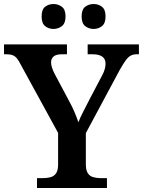

<svg xmlns="http://www.w3.org/2000/svg" viewBox="-22 -935 711 955"><path d="M162 0V-49H190Q212 -49 229 -53.5Q246 -58 256.5 -72.5Q267 -87 267 -116V-274L82 -612Q72 -632 63 -643.5Q54 -655 42 -660Q30 -665 11 -665H-2V-714H311V-665H286Q257 -665 244.5 -654Q232 -643 232 -625Q232 -612 237 -597.5Q242 -583 248 -571L322 -432Q338 -403 349 -376.5Q360 -350 368 -327Q377 -351 393 -381.5Q409 -412 425 -444L485 -558Q496 -578 499.5 -593Q503 -608 503 -618Q503 -642 486.5 -653.5Q470 -665 439 -665H414V-714H669V-665H657Q641 -665 628.5 -658.5Q616 -652 603.5 -635Q591 -618 574 -588L405 -273V-118Q405 -89 414.5 -74Q424 -59 441 -54Q458 -49 478 -49H510V0ZM444 -791Q420 -791 402 -805Q384 -819 384 -853Q384 -888 402 -901.5Q420 -915 444 -915Q467 -915 485 -901.5Q503 -888 503 -853Q503 -819 485 -805Q467 -791 444 -791ZM244 -791Q220 -791 202.5 -805Q185 -819 185 -853Q185 -888 202.5 -901.5Q220 -915 244 -915Q267 -915 285.5 -901.5Q304 -888 304 -853Q304 -819 285.5 -805Q267 -791 244 -791Z"/></svg>

Font: Noto Serif Khmer SemiBold
Style: Regular
Weight: 600
Version: Version 2.003